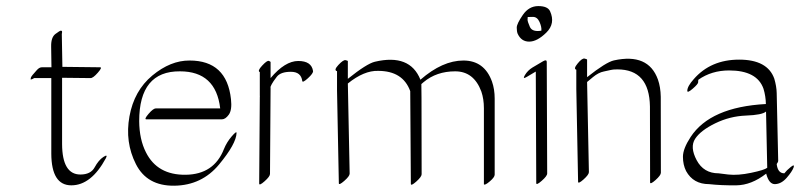

<svg xmlns="http://www.w3.org/2000/svg" viewBox="-20 -574 2604 625"><path d="M147.5 -355Q147 -393.1 146.5 -422.9Q146 -452.6 160.4 -463.4Q174.8 -474.1 177.5 -474.1Q180.2 -474.1 180.9 -473.6Q181.6 -473.1 181.9 -471.9Q182.1 -470.7 182.1 -469.5Q182.1 -468.3 181.6 -466.1Q181.2 -463.9 181.2 -462.4L183.1 -356.4L305.7 -355Q314 -355 298.3 -337.2Q282.7 -319.3 274.4 -319.8Q228.5 -320.3 182.1 -320.8V-105Q182.6 -5.9 241.7 -5.9Q275.4 -5.9 288.1 -29.3Q300.8 -52.7 316.4 -63Q332 -73.2 324.7 -59.1Q276.9 29.3 212.2 29.3Q147.5 29.3 147 -73.7V-319.8H91.3Q78.6 -312.5 79.6 -316.9L80.1 -318.4Q80.1 -323.2 85.7 -329.6Q91.3 -335.9 99.6 -345.5Q107.9 -355 116.2 -355Z M455.1 -78.1Q492.2 -3.9 584.5 -5.1Q676.8 -6.3 709 -88.9Q717.8 -110.8 734.1 -129.9Q750.5 -148.9 750 -141.1Q749 -106 692.9 -38.3Q636.7 29.3 547.6 30.5Q458.5 31.7 422.4 -39.8Q386.2 -111.3 401.4 -195.1Q416.5 -278.8 475.8 -328.1Q535.2 -377.4 597.2 -377Q718.3 -377 731.9 -251Q735.8 -216.3 724.9 -200.9Q713.9 -185.5 702.1 -185.5H456.5Q448.2 -185.5 463.6 -203.4Q479 -221.2 487.3 -221.2H696.8Q682.6 -341.8 565.9 -341.8Q433.1 -342.8 433.1 -179.7Q433.6 -120.1 455.1 -78.1Z M860.8 -319.8Q907.7 -375.5 950.9 -375.5Q994.1 -375.5 999 -342.8Q1000 -335.4 982.4 -319.3Q964.8 -303.2 963.9 -310.5Q960 -340.3 926.8 -340.3Q893.6 -340.3 881.1 -324.2Q868.7 -308.1 864.7 -300.3Q859.9 -291 860.4 -290Q860.8 -289.1 860.8 -288.6L858.9 -7.8Q858.9 0.5 841.3 16.1Q823.7 31.7 823.7 23.4L825.7 -257.3Q825.7 -258.3 825.9 -260.3Q826.2 -262.2 825.7 -263.2V-339.4Q816.9 -342.8 833.3 -360.4Q849.6 -377.9 855.2 -375.7Q860.8 -373.5 860.8 -372.1Z M1210.9 -343.3Q1165 -344.7 1112.3 -302.2L1118.2 -8.8Q1118.2 -0.5 1100.6 14.9Q1083 30.3 1083 22.5L1077.1 -279.3V-342.3Q1065.4 -345.2 1081.5 -362.5Q1097.7 -379.9 1105 -378.2Q1112.3 -376.5 1112.3 -375V-317.4Q1173.8 -366.7 1200.2 -373Q1314.5 -399.9 1348.6 -314.5Q1420.4 -377 1488.5 -377Q1556.6 -377 1581.5 -308.6Q1590.3 -283.7 1590.3 -252.9V-5.4Q1590.3 2.9 1574.2 16.6Q1558.1 30.3 1555.2 25.9V-221.7Q1555.2 -251.5 1546.9 -275.9Q1522.5 -341.8 1461.7 -341.8Q1400.9 -341.8 1358.9 -306.6Q1355 -303.2 1351.6 -300.3Q1352.1 -286.6 1352.1 -254.4L1352.5 -6.8Q1352.5 1.5 1335 17.1Q1317.4 32.7 1317.4 24.4L1315.4 -277.3Q1291.5 -343.3 1210.9 -343.3Z M1770.5 -537.6Q1788.6 -497.6 1758.5 -468Q1728.5 -438.5 1702.6 -438.5Q1676.8 -438.5 1665 -464.4Q1662.1 -471.7 1662.1 -484.1Q1662.1 -496.6 1681.9 -525.4Q1701.7 -554.2 1732.2 -554.2Q1762.7 -554.2 1770.5 -537.6ZM1742.2 -474.1Q1743.7 -485.8 1736.3 -502.4Q1729 -519 1714.8 -519Q1700.7 -519 1697.8 -518.6Q1697.3 -515.1 1697.3 -509.5Q1697.3 -503.9 1704.8 -486.6Q1712.4 -469.2 1742.2 -474.1ZM1712.9 -354 1747.6 -374.5Q1759.3 -381.3 1759.8 -373L1761.2 -9.3Q1761.2 -1 1743.4 14.6Q1725.6 30.3 1725.6 22L1724.1 -340.8H1723.6L1694.8 -323.7Q1679.7 -314.5 1688.7 -329.6Q1697.8 -344.7 1712.9 -354Z M1856 -284.2V-347.2Q1845.7 -349.6 1860.4 -367.4Q1875 -385.3 1883.1 -383.3Q1891.1 -381.3 1891.1 -379.9V-322.8Q1952.6 -371.6 1978.5 -377.4Q2090.3 -401.9 2121.6 -315.4Q2130.4 -290.5 2130.9 -258.8L2131.3 -11.7Q2131.3 -3.4 2113.8 12.2Q2096.2 27.8 2096.2 19.5L2095.7 -227.5Q2093.8 -348.1 1989.7 -348.1Q1975.1 -348.1 1969 -346.4Q1962.9 -344.7 1945.6 -341.3Q1928.2 -337.9 1910.2 -323Q1892.1 -308.1 1891.1 -307.1L1897 -13.7Q1897 -5.4 1879.4 10.3Q1861.8 25.9 1861.8 17.6Z M2502.4 25.4Q2482.9 25.4 2474.1 -8.8Q2425.8 28.8 2376.7 29.3Q2327.6 29.8 2288.1 25.4Q2236.8 25.4 2213.4 -17.1Q2203.1 -37.6 2203.1 -63.7Q2203.1 -89.8 2228 -127.9Q2292 -225.6 2473.1 -235.4Q2472.7 -260.7 2465.3 -285.2Q2444.3 -344.7 2353.5 -344.7Q2296.4 -344.7 2253.4 -314.5Q2252.4 -312 2252.7 -306.4Q2252.9 -300.8 2235.1 -285.4Q2217.3 -270 2217.3 -278.3Q2217.3 -293 2238.3 -316.4Q2293.5 -379.9 2386 -379.9Q2478.5 -379.9 2500.5 -317.9Q2507.8 -293 2508.3 -271.5L2513.2 -50.8Q2513.2 -46.4 2508.3 -40Q2511.7 -9.8 2533.2 -9.8Q2540.5 -19.5 2554 -30.3Q2567.4 -41 2563.5 -29.3Q2558.6 -15.6 2541 4.6Q2523.4 24.9 2502.4 25.4ZM2473.6 -210.9Q2460.9 -199.7 2408.4 -197.8Q2356 -195.8 2308.3 -172.6Q2260.7 -149.4 2242.9 -122.3Q2225.1 -95.2 2247.8 -52.5Q2270.5 -9.8 2319.3 -9.8Q2319.3 -9.8 2350.6 -5.9Q2382.3 -2.4 2425.3 -11.5Q2468.3 -20.5 2477.5 -27.8Z"/></svg>

Font: ML-NILA03_NewLipi
Style: Regular
Weight: 400
Designer: CLT@C-DIT
Version: Version ML-NILA03_NewLipi 2.